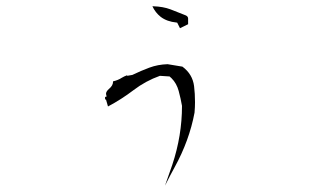

<svg xmlns="http://www.w3.org/2000/svg" viewBox="-20 -626 1040 612"><path d="M560.1 -288.1Q560.1 -193.8 529.3 -101.1Q517.6 -67.4 505.9 -34.2Q521 -64.5 537.1 -93.8Q583.5 -178.2 600.1 -267.1Q601.6 -285.6 601.6 -299.8Q601.6 -328.1 598.6 -351.6Q593.8 -389.6 561.5 -413.6L514.2 -421.4Q482.9 -420.4 456.1 -410.4Q429.2 -400.4 401.9 -387.2L385.3 -384.3V-386.2Q376 -382.8 368.7 -378.4Q356 -370.1 340.3 -366.7Q340.3 -365.7 340.3 -365.2Q340.3 -353.5 327.6 -342.8Q317.9 -334.5 317.9 -326.7Q317.9 -324.7 318.8 -322.8L319.8 -318.4L314.9 -316.9V-309.1L317.9 -308.6L324.2 -286.6Q366.7 -309.1 405.5 -338.6Q444.3 -368.2 489.7 -384.3L520.5 -382.3Q524.4 -378.9 526.9 -376.5Q543 -360.4 549.6 -335.9Q556.2 -311.5 560.1 -288.6ZM579.6 -566.9Q579.6 -573.7 571.8 -577.1Q547.4 -586.9 523.4 -596.2Q500 -605 468.8 -606H465.8Q475.1 -585.9 492.2 -572.3Q512.2 -557.1 542.5 -554.2L544.9 -553.7L553.7 -536.1L579.6 -548.8Z"/></svg>

Font: Bakudai
Style: Light
Weight: 300
Version: Version 1.48